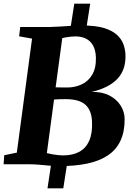

<svg xmlns="http://www.w3.org/2000/svg" viewBox="-22 -889 728 1039"><path d="M299.5 10Q275 10 247 7.5Q219 5 191.5 2.5Q164 0 141.5 0H-2.5L1 -49L69 -63L151.5 -680L81.5 -692.5L87.5 -743H250Q279 -743.5 306.5 -745.5Q334 -747.5 363 -749.2Q392 -751 424 -751Q495 -751 540 -737.5Q585 -724 610.2 -701Q635.5 -678 645.8 -649.8Q656 -621.5 657 -591.5Q659.5 -511 613.2 -462.2Q567 -413.5 474 -391.5Q530 -393 570 -372.2Q610 -351.5 631.2 -317.2Q652.5 -283 652.5 -243Q652.5 -175 629.5 -126.5Q606.5 -78 561.5 -48Q516.5 -18 450.8 -4Q385 10 299.5 10ZM341 -415.5Q383 -415.5 419.2 -432Q455.5 -448.5 477 -484.8Q498.5 -521 497 -579Q495.5 -616 482.5 -641Q469.5 -666 445 -679Q420.5 -692 385 -692Q376 -692 364 -690.8Q352 -689.5 339.2 -687.8Q326.5 -686 315 -683L279 -416.5Q296.5 -416 310.8 -415.8Q325 -415.5 341 -415.5ZM318 -48Q371 -48 407 -67.5Q443 -87 460.8 -127.2Q478.5 -167.5 476 -229Q474 -291.5 440.5 -322Q407 -352.5 333 -352.5Q313 -352.5 299.8 -352Q286.5 -351.5 270.5 -350.5L231.5 -60.5Q244.5 -57 260.2 -54.2Q276 -51.5 291.5 -49.8Q307 -48 318 -48ZM235 130 257.5 -18.5H343.5L320.5 130ZM357 -721 380 -869H466L443 -721Z"/></svg>

Font: Merriweather 28pt Black
Style: Italic
Weight: 900
Italic angle: -7.8°
Version: Version 2.101